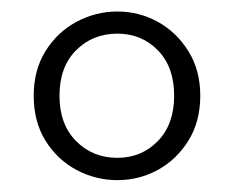

<svg xmlns="http://www.w3.org/2000/svg" viewBox="-20 -779 398 327"><path d="M179.9 -510.2Q221.1 -510.2 248.9 -538.8Q276.6 -567.4 276.6 -616Q276.6 -664.9 248.9 -693.3Q221.1 -721.7 179.9 -721.7Q137.8 -721.7 109.5 -693.3Q81.3 -664.9 81.3 -616Q81.3 -567.4 109.5 -538.8Q137.8 -510.2 179.9 -510.2ZM179.9 -472.2Q143 -472.2 110.2 -489.6Q77.5 -507.1 57.4 -539.5Q37.4 -571.9 37.4 -616Q37.4 -659.4 57.4 -691.8Q77.5 -724.2 110.2 -741.8Q143 -759.4 179.9 -759.4Q216.9 -759.4 248.8 -741.8Q280.7 -724.2 300.9 -691.8Q321.1 -659.4 321.1 -616Q321.1 -571.9 300.9 -539.5Q280.7 -507.1 248.8 -489.6Q216.9 -472.2 179.9 -472.2Z"/></svg>

Font: Noto Serif HK ExtraLight
Style: Regular
Weight: 200
Designer: Ryoko NISHIZUKA 西塚涼子 (kana & ideographs); Frank Grießhammer (Latin, Greek & Cyrillic); Wenlong ZHANG 张文龙 (bopomofo); San
Foundry: Adobe
Version: Version 2.002-H1;hotconv 1.1.0;makeotfexe 2.6.0